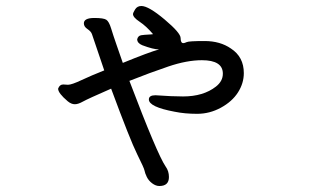

<svg xmlns="http://www.w3.org/2000/svg" viewBox="-20 -551 1040 641"><path d="M512 70Q500 70 488 61Q476 52 470 39.5Q464 27 462.5 18.5Q461 10 438 -36Q415 -82 351 -255Q273 -221 257 -212Q241 -203 230 -203Q218 -203 206 -213Q174 -240 174 -255Q179 -269 191 -269L207 -268Q219 -268 252 -283.5Q285 -299 328 -316L287 -437Q284 -446 272 -454Q260 -462 260 -473Q260 -491 295 -491Q326 -491 335 -485Q344 -479 351 -456Q358 -433 369 -401.5Q380 -370 390 -341Q478 -377 511 -386Q492 -386 455 -400Q438 -407 438 -420Q441 -432 452 -433.5Q463 -435 474.5 -435.5Q486 -436 491 -437Q468 -464 446 -478.5Q424 -493 424 -504Q424 -508 431 -519.5Q438 -531 452 -531Q476 -531 529.5 -486Q583 -441 583 -424Q583 -407 592 -407Q596 -407 603.5 -410.5Q611 -414 663 -414Q715 -414 751 -389Q794 -361 794 -307Q794 -273 774.5 -242.5Q755 -212 717.5 -191.5Q680 -171 638 -171Q597 -171 563 -178Q477 -194 477 -219Q477 -233 499 -233Q554 -229 591 -229Q659 -229 701 -262Q724 -280 724 -305Q724 -350 654 -350Q604 -350 542 -329Q480 -308 412 -281Q505 -36 533 5Q544 20 544 40Q544 70 512 70Z"/></svg>

Font: LXGW WenKai Lite Medium
Style: Regular
Weight: 500
Designer: LXGW / Fontworks Inc.
Foundry: LXGW / Fontworks Inc.
Version: Version 1.511; March 25, 2025